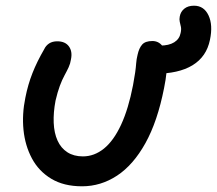

<svg xmlns="http://www.w3.org/2000/svg" viewBox="-20 -644 761 674"><path d="M522 -385Q494 -385 484 -400.5Q474 -416 479 -439Q483 -461 500 -472.5Q517 -484 542 -484Q573 -484 591.5 -495.5Q610 -507 614 -528Q617 -541 615 -550Q613 -559 611 -567.5Q609 -576 611 -586Q614 -603 627 -613.5Q640 -624 661 -624Q696 -624 712 -590Q728 -556 717 -504Q705 -445 656 -415Q607 -385 522 -385ZM268 10Q204 10 160 -16.5Q116 -43 92 -88Q68 -133 62.5 -188Q57 -243 69 -301Q78 -347 94 -387.5Q110 -428 135 -471Q141 -484 152.5 -491.5Q164 -499 181 -499Q209 -499 222 -481Q235 -463 229 -435Q227 -421 221 -408Q215 -395 206.5 -379.5Q198 -364 190 -342.5Q182 -321 175 -291Q167 -249 168.5 -213Q170 -177 182 -150.5Q194 -124 216.5 -109.5Q239 -95 271 -95Q311 -95 345 -122.5Q379 -150 405 -206Q431 -262 447 -345Q452 -372 454.5 -389.5Q457 -407 458 -421.5Q459 -436 463 -452Q468 -475 479 -487.5Q490 -500 515 -500Q536 -500 549.5 -483.5Q563 -467 565.5 -430.5Q568 -394 556 -335Q533 -218 490.5 -141.5Q448 -65 391 -27.5Q334 10 268 10Z"/></svg>

Font: Shantell Sans Medium
Style: Italic
Weight: 500
Italic angle: -11°
Designer: Stephen Nixon, Anya Danilova, Shantell Martin
Foundry: Arrow Type
Version: Version 1.011;[c5ecc13dd]